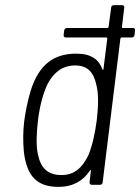

<svg xmlns="http://www.w3.org/2000/svg" viewBox="-20 -720 546 748"><path d="M498 -611H458C456 -611 455 -613 455 -615L464 -690C465 -696 461 -700 456 -700H424C418 -700 413 -696 413 -690L403 -615C403 -613 401 -611 399 -611H241C235 -611 231 -607 230 -601L228 -584C227 -578 231 -574 236 -574H394C396 -574 398 -572 398 -570L383 -451C383 -447 380 -446 379 -450C365 -488 336 -511 277 -511C190 -511 132 -469 100 -368C88 -330 78 -278 74 -245C70 -211 69 -171 73 -128C85 -30 127 8 208 8C265 8 304 -16 330 -55C332 -59 335 -58 334 -54L329 -10C328 -4 332 0 338 0H370C375 0 380 -4 380 -10L449 -570C450 -572 452 -574 454 -574H493C499 -574 504 -578 504 -584L506 -601C507 -607 504 -611 498 -611ZM324 -115C301 -67 270 -38 220 -38C164 -38 139 -67 128 -117C120 -152 122 -200 128 -252C135 -308 148 -357 166 -394C190 -438 223 -465 273 -465C323 -465 345 -436 355 -391C365 -354 363 -305 357 -252C350 -198 339 -150 324 -115Z"/></svg>

Font: Barlow Semi Condensed Light
Style: Italic
Weight: 300
Width: 4
Italic angle: -7°
Designer: Jeremy Tribby
Foundry: Tribby Type
Version: Version 1.422;hotconv 1.0.109;makeotfexe 2.5.65596